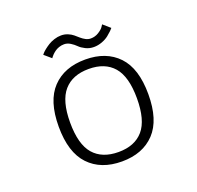

<svg xmlns="http://www.w3.org/2000/svg" viewBox="-119 -788 948 926"><g transform="rotate(-20 355.0 -325.0)"><path d="M416.5 -554Q394 -554 374.5 -563.8Q355 -573.5 343.8 -585Q332.5 -596.5 317 -606.2Q301.5 -616 285 -616Q271 -616 258.2 -611.5Q245.5 -607 236.8 -600.5Q228 -594 221.5 -587.5Q215 -581 212 -576.5L209 -572L173.5 -602.5Q175 -604.5 180 -610.2Q185 -616 196 -624.8Q207 -633.5 219.8 -641.5Q232.5 -649.5 250.2 -655.2Q268 -661 285.5 -661Q304 -661 319.8 -654.5Q335.5 -648 346.5 -638.8Q357.5 -629.5 368 -620.2Q378.5 -611 390.8 -604.5Q403 -598 416.5 -598Q438.5 -598 457 -609.5Q475.5 -621 483 -632L490.5 -643.5L526.5 -612Q523 -607.5 515.5 -600Q508 -592.5 493.8 -581Q479.5 -569.5 458.8 -561.8Q438 -554 416.5 -554ZM355.5 11Q248 11 186.5 -53.8Q125 -118.5 125 -251Q125 -383 186.5 -447.5Q248 -512 355.5 -512Q462.5 -512 523.8 -447.5Q585 -383 585 -251Q585 -118.5 523.8 -53.8Q462.5 11 355.5 11ZM355.5 -37.5Q439 -37.5 482.8 -88.5Q526.5 -139.5 526.5 -251Q526.5 -362 482.8 -412.8Q439 -463.5 355.5 -463.5Q272 -463.5 227.8 -412.8Q183.5 -362 183.5 -251Q183.5 -139 227.5 -88.2Q271.5 -37.5 355.5 -37.5Z"/></g></svg>

Font: League Mono UltraLight
Style: Regular
Weight: 200
Width: 6
Designer: Tyler Finck
Foundry: The League of Moveable Type / Tyler Finck
Version: Version 2.210